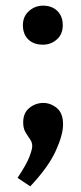

<svg xmlns="http://www.w3.org/2000/svg" viewBox="-20 -494 285 679"><path d="M42 135Q74 87 84 60.5Q94 34 94 23Q94 9 86 -2Q78 -13 70 -26.5Q62 -40 62 -61Q62 -95 84 -112.5Q106 -130 133 -130Q159 -130 181 -112Q203 -94 203 -54Q203 -17 177 40Q151 97 87 165ZM61 -405Q61 -436 82.5 -455Q104 -474 132 -474Q164 -474 183 -455Q202 -436 202 -405Q202 -373 181 -354.5Q160 -336 132 -336Q99 -336 80 -354.5Q61 -373 61 -405Z"/></svg>

Font: Bitter SemiBold
Style: Regular
Weight: 600
Designer: Sol Matas, and Bitter project Authors
Foundry: Sol Matas
Version: Version 2.001